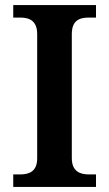

<svg xmlns="http://www.w3.org/2000/svg" viewBox="-20 -734 428 754"><path d="M32 0H357V-49H329C293 -49 262 -62 262 -113V-600C262 -653 291 -665 329 -665H357V-714H32V-665H59C95 -665 126 -653 126 -600V-112C126 -61 95 -49 59 -49H32Z"/></svg>

Font: Noto Serif Sinhala SemiBold
Style: Regular
Weight: 600
Designer: Jelle Bosma - Monotype Design Team
Foundry: Monotype Imaging Inc.
Version: Version 2.007